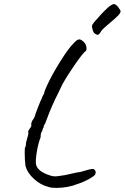

<svg xmlns="http://www.w3.org/2000/svg" viewBox="-20 -878 611 941"><path d="M105 -64Q101 -94 101 -131Q101 -155 104 -158Q107 -160 107 -170Q106 -176 114 -203Q121 -221 118 -234Q119 -236 121.5 -241Q124 -246 128 -251Q133 -256 133.5 -261.5Q134 -267 133 -269V-270Q133 -274 135.5 -280.5Q138 -287 141 -291Q144 -294 146.5 -299Q149 -304 150 -306Q151 -313 165.5 -350.5Q180 -388 185 -396V-398Q189 -408 196 -419Q198 -433 210 -458Q233 -509 274.5 -575.5Q316 -642 340 -665Q350 -676 356.5 -680.5Q363 -685 369 -685Q378 -685 392 -671Q404 -659 404 -639Q404 -628 400 -628Q387 -619 348 -563Q309 -507 285 -463Q272 -435 262.5 -416Q253 -397 250 -391L246 -382Q222 -331 201 -272Q196 -266 194.5 -259.5Q193 -253 193 -251Q191 -252 189.5 -245.5Q188 -239 186 -234Q179 -228 179 -205Q168 -178 161 -137Q154 -96 156 -76Q160 -43 211 -23Q234 -14 245 -14Q252 -13 266.5 -15Q281 -17 300 -20H299Q304 -21 354 -32Q378 -35 394 -41Q424 -50 433 -50Q439 -50 441 -48Q449 -42 449 -33L447 -24Q444 -16 415 0Q386 16 359 24Q338 33 310.5 38Q283 43 257 43Q230 43 217 38Q178 28 146 -1.5Q114 -31 105 -64ZM431 -753Q433 -762 474 -806Q515 -850 529 -855Q534 -858 538 -858Q552 -858 570 -827Q574 -818 560.5 -803.5Q547 -789 519 -766Q485 -738 477 -727Q472 -718 467 -712.5Q462 -707 458 -707Q455 -707 444 -714Q437 -720 433.5 -733.5Q430 -747 431 -753Z"/></svg>

Font: Caveat
Style: Regular
Weight: 400
Designer: Pablo Impallari
Foundry: Pablo Impallari
Version: Version 1.500; ttfautohint (v1.6)